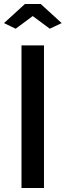

<svg xmlns="http://www.w3.org/2000/svg" viewBox="-27 -936 327 956"><path d="M80 0V-710H192V0ZM-7 -821 97 -916H176L280 -821L221 -793L136 -856L51 -793Z"/></svg>

Font: Raleway Thin SemiBold
Style: Regular
Weight: 600
Version: Version 4.026